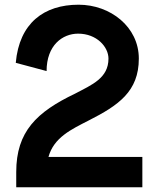

<svg xmlns="http://www.w3.org/2000/svg" viewBox="-20 -796 668 816"><path d="M186 -129H585V0H49V-65C49 -237 136 -320 299 -398C371 -436 441 -464 441 -547C441 -596 392 -653 312 -653C246 -653 178 -604 178 -494L47 -529C62 -698 167 -776 314 -776C449 -776 570 -682 570 -547C570 -407 483 -348 357 -284C283 -246 209 -212 186 -129Z"/></svg>

Font: Swile Sans
Style: Bold
Weight: 700
Designer: Lord
Foundry: Lord
Version: Version 1.477;FEAKit 1.0